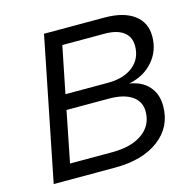

<svg xmlns="http://www.w3.org/2000/svg" viewBox="-103 -805 920 910"><g transform="rotate(-15 357.0 -350.0)"><path d="M190.5 -700H487Q580.5 -700 631.8 -662Q683 -624 683 -556Q683 -485 638.5 -433.8Q594 -382.5 519.5 -367.5Q581 -358 614.2 -320Q647.5 -282 647.5 -224Q647.5 -121 567.2 -60.5Q487 0 351.5 0H50.5ZM200 -323.5 150.5 -74H357.5Q452 -74 506.2 -113Q560.5 -152 560.5 -220Q560.5 -269 520.8 -296.2Q481 -323.5 408 -323.5ZM260.5 -626 214.5 -397H422.5Q501 -397 546.8 -433.8Q592.5 -470.5 592.5 -533.5Q592.5 -578 560.2 -602Q528 -626 468.5 -626Z"/></g></svg>

Font: Argentum Sans Light
Style: Italic
Weight: 300
Italic angle: -11.3°
Designer: Julieta Ulanovsky (font), Owen Earl (portions from Jones font), Cristiano Sobral (main changes and remaster)
Foundry: Julieta Ulanovsky (font), Owen Earl (portions from Jones font), Cristiano Sobral (main changes and remaster)
Version: Version 3.127